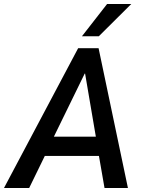

<svg xmlns="http://www.w3.org/2000/svg" viewBox="-55 -948 710 968"><path d="M-35 0 339 -705H442L590 0H472L437 -201L475 -162H132L190 -201L92 0ZM372 -577 202 -229 187 -259H450L433 -231L374 -577ZM358 -765 485 -928H607L443 -765Z"/></svg>

Font: Nunito Sans 10pt Condensed
Style: Bold Italic
Weight: 700
Width: 3
Italic angle: -9°
Designer: Vernon Adams
Foundry: Vernon Adams
Version: Version 3.101;gftools[0.9.27]